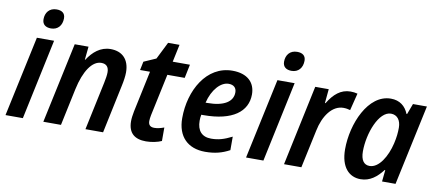

<svg xmlns="http://www.w3.org/2000/svg" viewBox="-68 -1008 2903 1275"><g transform="rotate(10 1383.5 -370.0)"><path d="M209 -619C255 -619 283 -652 283 -700C283 -735 260 -750 225 -750C176 -750 150 -715 150 -671C150 -635 174 -619 209 -619ZM12 0H129L244 -542H128Z M267 0H386L439 -250C466 -376 518 -452 579 -452C613 -452 630 -433 630 -397C630 -378 626 -353 620 -325L551 0H670L739 -327C746 -359 751 -392 751 -418C751 -506 702 -553 624 -553C556 -553 506 -510 470 -454H467L476 -543H383Z M960 10C998 10 1039 1 1065 -11V-102C1041 -93 1019 -88 999 -88C972 -88 959 -101 959 -127C959 -138 961 -153 964 -168L1024 -450H1141L1160 -542H1044L1069 -660H992L934 -544L852 -508L840 -450H907L848 -172C843 -146 840 -124 840 -105C840 -24 885 10 960 10Z M1359 10C1424 10 1473 -3 1523 -30V-121C1469 -94 1432 -83 1383 -83C1321 -83 1288 -120 1288 -187C1288 -201 1289 -214 1292 -228H1308C1502 -228 1600 -303 1600 -419C1600 -500 1546 -552 1446 -552C1271 -552 1171 -371 1171 -184C1171 -59 1243 10 1359 10ZM1318 -312H1306C1328 -403 1383 -462 1436 -462C1471 -462 1489 -443 1489 -413C1489 -351 1431 -312 1318 -312Z M1831 -619C1877 -619 1905 -652 1905 -700C1905 -735 1882 -750 1847 -750C1798 -750 1772 -715 1772 -671C1772 -635 1796 -619 1831 -619ZM1634 0H1751L1866 -542H1750Z M1890 0H2007L2062 -257C2082 -356 2137 -437 2214 -437C2231 -437 2247 -434 2260 -430L2289 -546C2275 -550 2257 -552 2242 -552C2176 -552 2130 -511 2091 -447H2087L2096 -542H2005Z M2407 10C2470 10 2516 -27 2555 -78H2559L2551 0H2642L2758 -542H2664L2637 -470H2633C2613 -520 2574 -552 2514 -552C2361 -552 2272 -340 2272 -169C2272 -47 2330 10 2407 10ZM2451 -87C2413 -87 2391 -116 2391 -175C2391 -297 2450 -454 2532 -454C2574 -454 2599 -421 2599 -371C2599 -338 2596 -306 2586 -263C2565 -173 2514 -87 2451 -87Z"/></g></svg>

Font: Noto Sans SemiCondensed SemiBold
Style: Italic
Weight: 600
Width: 4
Italic angle: -12°
Designer: Monotype Design Team
Foundry: Monotype Imaging Inc.
Version: Version 2.013